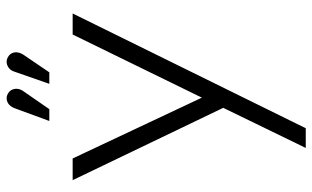

<svg xmlns="http://www.w3.org/2000/svg" viewBox="-203 -538 950 584"><g transform="rotate(-90 272.0 -246.0)"><path d="M286 -649Q292 -657 293.5 -666Q295 -675 291.5 -683.5Q288 -692 279 -697Q270 -702 261 -700.5Q252 -699 245.5 -693Q239 -687 235 -677L196 -571H232ZM397 -649Q403 -658 404.5 -667Q406 -676 402.5 -684Q399 -692 390 -697Q381 -702 372 -700.5Q363 -699 356 -693Q349 -687 346 -677L309 -571H344ZM114 209H174L523 -500H459L267 -107L82 -500H16L236 -42Z"/></g></svg>

Font: AdventPro_ExpandedRegular
Style: ExpandedRegular
Weight: 400
Width: 7
Designer: VivaRado, Andreas Kalpakidis
Foundry: VivaRado, Andreas Kalpakidis
Version: Version 3.000